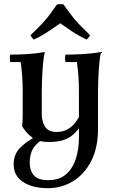

<svg xmlns="http://www.w3.org/2000/svg" viewBox="-20 -712 588 956"><path d="M225 -5Q170 -5 140 -27.5Q110 -50 90 -84Q92 -99 92.5 -114Q93 -129 93 -144V-260Q93 -332 83 -403H31Q27 -422 31 -440Q70 -440 113.5 -442.5Q157 -445 203 -453Q197 -428 194 -392.5Q191 -357 189.5 -321Q188 -285 188 -260V-144Q188 -107 204.5 -81Q221 -55 263 -55Q298 -55 325.5 -73.5Q353 -92 373 -130V-74Q357 -51 336.5 -35.5Q316 -20 289 -12.5Q262 -5 225 -5ZM306 -440Q345 -440 391 -442.5Q437 -445 483 -453Q477 -428 474 -392.5Q471 -357 469.5 -321Q468 -285 468 -260V-70Q468 25 433.5 91Q399 157 342.5 191Q286 225 219 225Q143 225 95.5 194.5Q48 164 48 106Q48 55 82.5 21.5Q117 -12 163 -34L191 -17Q154 7 141 34.5Q128 62 128 96Q128 138 149 161.5Q170 185 219 185Q277 185 310.5 154.5Q344 124 358.5 76Q373 28 373 -24V-260Q373 -332 363 -403H306Q302 -422 306 -440ZM411 -515Q380 -530 358 -543.5Q336 -557 318 -570Q300 -583 280 -596Q260 -583 242 -570Q224 -557 202 -543.5Q180 -530 149 -515Q137 -524 132 -537Q167 -570 188 -592.5Q209 -615 226 -637.5Q243 -660 264 -690Q280 -693 296 -690Q318 -660 334.5 -637.5Q351 -615 372.5 -592.5Q394 -570 428 -537Q423 -524 411 -515Z"/></svg>

Font: Poltawski Nowy
Style: Regular
Weight: 400
Designer: Adam Pótawski, Mateusz Machalski, Borys Kosmynka, Ania Wieluska
Foundry: Capitalics.wtf
Version: Version 1.001;gftools[0.9.25]